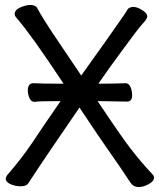

<svg xmlns="http://www.w3.org/2000/svg" viewBox="-20 -734 640 773"><path d="M539 19Q519 19 509 6Q499 -7 483 -32Q467 -57 425 -116.5Q383 -176 300 -301Q167 -107 141 -67.5Q115 -28 108 -17.5Q101 -7 93.5 4.5Q86 16 63 16Q42 16 22.5 7.5Q3 -1 3 -15Q3 -20 9 -29Q65 -93 111 -161Q151 -222 224 -327Q137 -327 120 -324H118Q105 -324 98.5 -339.5Q92 -355 92 -369Q92 -399 114 -399Q144 -397 236 -397Q105 -595 49 -659Q39 -670 39 -677Q39 -694 61.5 -704Q84 -714 102 -714Q122 -714 129 -703Q154 -656 216 -565Q278 -474 307 -430Q364 -509 400.5 -561Q437 -613 456 -640Q475 -667 483 -679L495 -698Q502 -706 518 -706Q533 -706 553 -693Q573 -680 573 -669Q573 -658 556 -640.5Q539 -623 469 -527Q413 -451 376 -397Q443 -397 485 -399H486Q498 -399 505 -384.5Q512 -370 512 -350Q512 -325 491 -325L373 -327Q465 -189 504 -138Q547 -82 594 -32Q600 -26 600 -19Q600 -4 578.5 7.5Q557 19 539 19Z"/></svg>

Font: ToneOZ-Pinyin-WenKai-Medium
Style: Medium
Weight: 700
Designer: Fontworks Inc.
Foundry: ToneOZ
Version: Version 0.240331